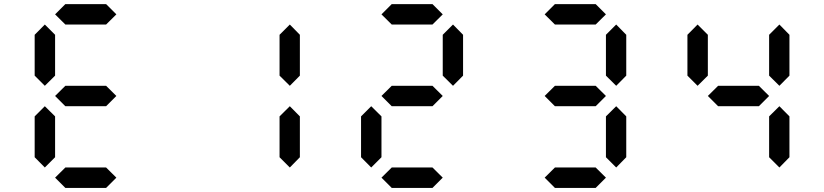

<svg xmlns="http://www.w3.org/2000/svg" viewBox="-20 -921 4039 941"><path d="M500 -800.8H300.3L250 -850.6L300.3 -900.9H500L550.3 -850.6ZM199.7 -100.1 149.9 -150.4V-350.6L199.7 -400.4L250 -350.6V-150.4ZM199.7 -500.5 149.9 -550.3V-750.5L199.7 -800.8L250 -750.5V-550.3ZM500 -400.4H300.3L250 -450.7L300.3 -500.5H500L550.3 -450.7ZM500 0H300.3L250 -50.3L300.3 -100.1H500L550.3 -50.3Z M1400.4 -100.1 1350.1 -150.4V-350.6L1400.4 -400.4L1449.7 -350.6V-150.4ZM1400.4 -500.5 1350.1 -550.3V-750.5L1400.4 -800.8L1449.7 -750.5V-550.3Z M2099.6 -800.8H1899.9L1849.6 -850.6L1899.9 -900.9H2099.6L2149.9 -850.6ZM1799.3 -100.1 1749.5 -150.4V-350.6L1799.3 -400.4L1849.6 -350.6V-150.4ZM2200.2 -500.5 2149.9 -550.3V-750.5L2200.2 -800.8L2249.5 -750.5V-550.3ZM2099.6 -400.4H1899.9L1849.6 -450.7L1899.9 -500.5H2099.6L2149.9 -450.7ZM2099.6 0H1899.9L1849.6 -50.3L1899.9 -100.1H2099.6L2149.9 -50.3Z M2899.4 -800.8H2699.7L2649.4 -850.6L2699.7 -900.9H2899.4L2949.7 -850.6ZM3000 -100.1 2949.7 -150.4V-350.6L3000 -400.4L3049.3 -350.6V-150.4ZM3000 -500.5 2949.7 -550.3V-750.5L3000 -800.8L3049.3 -750.5V-550.3ZM2899.4 -400.4H2699.7L2649.4 -450.7L2699.7 -500.5H2899.4L2949.7 -450.7ZM2899.4 0H2699.7L2649.4 -50.3L2699.7 -100.1H2899.4L2949.7 -50.3Z M3799.8 -100.1 3749.5 -150.4V-350.6L3799.8 -400.4L3849.1 -350.6V-150.4ZM3398.9 -500.5 3349.1 -550.3V-750.5L3398.9 -800.8L3449.2 -750.5V-550.3ZM3799.8 -500.5 3749.5 -550.3V-750.5L3799.8 -800.8L3849.1 -750.5V-550.3ZM3699.2 -400.4H3499.5L3449.2 -450.7L3499.5 -500.5H3699.2L3749.5 -450.7Z"/></svg>

Font: E1234
Style: Regular
Weight: 400
Designer: GGBot
Version: Version 1.00;September 7, 2020